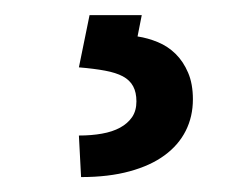

<svg xmlns="http://www.w3.org/2000/svg" viewBox="-20 -23 307 256"><path d="M169 -2.8 163.4 25.6Q177.2 27.7 190.5 33.2Q203.8 38.7 214.1 48.8Q224.4 58.9 230.8 73.9Q237.2 88.8 237.2 109.4Q237.2 132.5 227.6 151.5Q218 170.5 199.4 184.1Q180.8 197.8 152.9 205.4Q125 213.1 88.1 213.1L85.2 157.7Q101.9 157.7 115.9 155.2Q130 152.7 140.1 147.2Q150.2 141.7 156.1 133.2Q161.9 124.6 161.9 112.2Q161.9 100.1 157.5 92Q153.1 83.8 143.8 78.8Q134.6 73.9 120 71.2Q105.5 68.5 85.2 66.8L99.4 -2.8Z"/></svg>

Font: Interop
Style: Regular
Weight: 400
Designer: Rasmus Andersson, Google, Jang Haemin
Foundry: jhaemin
Version: Version 1.008